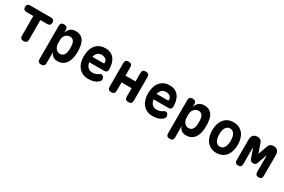

<svg xmlns="http://www.w3.org/2000/svg" viewBox="107 -1737 4587 3104"><g transform="rotate(30 2400.0 -185.0)"><path d="M234 -428H106Q76 -428 60 -444Q44 -460 44 -490Q44 -519 59.5 -534.5Q75 -550 105 -550H495Q525 -550 540.5 -534.5Q556 -519 556 -490Q556 -460 540 -444Q524 -428 494 -428H366V-63Q366 -29 350 -13Q334 3 300 3Q266 3 250 -13Q234 -29 234 -63Z M734 -560Q767 -560 784 -544Q801 -528 801 -495V-444Q809 -468 821.5 -489.5Q834 -511 852 -526.5Q870 -542 895 -551Q920 -560 954 -560Q1011 -560 1048.5 -538Q1086 -516 1107 -478.5Q1128 -441 1136.5 -390Q1145 -339 1145 -281Q1145 -231 1135.5 -179Q1126 -127 1102.5 -85Q1079 -43 1037.5 -16.5Q996 10 931 10Q881 10 845 -17.5Q809 -45 801 -92V124Q801 157 785 173.5Q769 190 735 190Q701 190 685 173.5Q669 157 669 124V-495Q669 -528 684.5 -544Q700 -560 734 -560ZM917 -438Q894 -438 872.5 -428.5Q851 -419 835.5 -402Q820 -385 810.5 -361.5Q801 -338 801 -310V-249Q801 -223 808.5 -198.5Q816 -174 830 -154.5Q844 -135 864 -123.5Q884 -112 908 -112Q942 -112 962.5 -127Q983 -142 994 -166.5Q1005 -191 1008.5 -221Q1012 -251 1012 -280Q1012 -309 1008.5 -337.5Q1005 -366 994.5 -388.5Q984 -411 965 -424.5Q946 -438 917 -438Z M1660 -161Q1685 -161 1699.5 -141.5Q1714 -122 1714 -97Q1714 -83 1708 -71Q1702 -59 1685 -44Q1670 -31 1652 -21Q1634 -11 1612 -4Q1590 3 1564.5 6.5Q1539 10 1509 10Q1448 10 1402.5 -11.5Q1357 -33 1326.5 -70.5Q1296 -108 1280.5 -159.5Q1265 -211 1265 -271Q1265 -326 1278 -378.5Q1291 -431 1320 -471.5Q1349 -512 1395.5 -536Q1442 -560 1509 -560Q1570 -560 1611.5 -538Q1653 -516 1679 -479Q1705 -442 1716.5 -393.5Q1728 -345 1728 -293Q1728 -264 1713.5 -248.5Q1699 -233 1671 -233H1390Q1396 -200 1408 -177Q1420 -154 1436.5 -139.5Q1453 -125 1473 -118.5Q1493 -112 1515 -112Q1551 -112 1580.5 -123.5Q1610 -135 1623 -146Q1633 -154 1641.5 -157.5Q1650 -161 1660 -161ZM1599 -334Q1605 -334 1608.5 -338Q1612 -342 1612 -354Q1612 -370 1605.5 -385Q1599 -400 1585.5 -412Q1572 -424 1553 -431Q1534 -438 1509 -438Q1484 -438 1464.5 -430.5Q1445 -423 1430 -409.5Q1415 -396 1405.5 -377Q1396 -358 1391 -334Z M1940 10Q1907 10 1890.5 -6Q1874 -22 1874 -56V-494Q1874 -528 1890 -544Q1906 -560 1940 -560Q1974 -560 1990 -544Q2006 -528 2006 -494V-338H2194V-494Q2194 -528 2210 -544Q2226 -560 2260 -560Q2293 -560 2309.5 -544Q2326 -528 2326 -494V-56Q2326 -22 2310 -6Q2294 10 2260 10Q2226 10 2210 -6Q2194 -22 2194 -56V-212H2006V-56Q2006 -22 1990 -6Q1974 10 1940 10Z M2860 -161Q2885 -161 2899.5 -141.5Q2914 -122 2914 -97Q2914 -83 2908 -71Q2902 -59 2885 -44Q2870 -31 2852 -21Q2834 -11 2812 -4Q2790 3 2764.5 6.5Q2739 10 2709 10Q2648 10 2602.5 -11.5Q2557 -33 2526.5 -70.5Q2496 -108 2480.5 -159.5Q2465 -211 2465 -271Q2465 -326 2478 -378.5Q2491 -431 2520 -471.5Q2549 -512 2595.5 -536Q2642 -560 2709 -560Q2770 -560 2811.5 -538Q2853 -516 2879 -479Q2905 -442 2916.5 -393.5Q2928 -345 2928 -293Q2928 -264 2913.5 -248.5Q2899 -233 2871 -233H2590Q2596 -200 2608 -177Q2620 -154 2636.5 -139.5Q2653 -125 2673 -118.5Q2693 -112 2715 -112Q2751 -112 2780.5 -123.5Q2810 -135 2823 -146Q2833 -154 2841.5 -157.5Q2850 -161 2860 -161ZM2799 -334Q2805 -334 2808.5 -338Q2812 -342 2812 -354Q2812 -370 2805.5 -385Q2799 -400 2785.5 -412Q2772 -424 2753 -431Q2734 -438 2709 -438Q2684 -438 2664.5 -430.5Q2645 -423 2630 -409.5Q2615 -396 2605.5 -377Q2596 -358 2591 -334Z M3134 -560Q3167 -560 3184 -544Q3201 -528 3201 -495V-444Q3209 -468 3221.5 -489.5Q3234 -511 3252 -526.5Q3270 -542 3295 -551Q3320 -560 3354 -560Q3411 -560 3448.5 -538Q3486 -516 3507 -478.5Q3528 -441 3536.5 -390Q3545 -339 3545 -281Q3545 -231 3535.5 -179Q3526 -127 3502.5 -85Q3479 -43 3437.5 -16.5Q3396 10 3331 10Q3281 10 3245 -17.5Q3209 -45 3201 -92V124Q3201 157 3185 173.5Q3169 190 3135 190Q3101 190 3085 173.5Q3069 157 3069 124V-495Q3069 -528 3084.5 -544Q3100 -560 3134 -560ZM3317 -438Q3294 -438 3272.5 -428.5Q3251 -419 3235.5 -402Q3220 -385 3210.5 -361.5Q3201 -338 3201 -310V-249Q3201 -223 3208.5 -198.5Q3216 -174 3230 -154.5Q3244 -135 3264 -123.5Q3284 -112 3308 -112Q3342 -112 3362.5 -127Q3383 -142 3394 -166.5Q3405 -191 3408.5 -221Q3412 -251 3412 -280Q3412 -309 3408.5 -337.5Q3405 -366 3394.5 -388.5Q3384 -411 3365 -424.5Q3346 -438 3317 -438Z M3900 10Q3839 10 3794.5 -12.5Q3750 -35 3720 -74Q3690 -113 3675.5 -165Q3661 -217 3661 -275Q3661 -334 3675.5 -385.5Q3690 -437 3719.5 -476Q3749 -515 3794 -537.5Q3839 -560 3900 -560Q3961 -560 4006 -537.5Q4051 -515 4080.5 -476.5Q4110 -438 4124.5 -386Q4139 -334 4139 -275Q4139 -217 4124.5 -165Q4110 -113 4080.5 -74Q4051 -35 4006 -12.5Q3961 10 3900 10ZM3900 -105Q3927 -105 3947.5 -118Q3968 -131 3981 -154.5Q3994 -178 4000.5 -209Q4007 -240 4007 -275Q4007 -311 4001 -342Q3995 -373 3981.5 -396Q3968 -419 3948 -432Q3928 -445 3900 -445Q3872 -445 3852 -432Q3832 -419 3818.5 -395.5Q3805 -372 3799 -341Q3793 -310 3793 -275Q3793 -240 3799.5 -209Q3806 -178 3819 -154.5Q3832 -131 3852.5 -118Q3873 -105 3900 -105Z M4754 -53Q4754 -21 4738.5 -5.5Q4723 10 4691.5 10Q4660 10 4644.5 -5.5Q4629 -21 4629 -53V-344Q4629 -358 4627 -358H4626Q4624 -358 4619 -344L4566 -194Q4558 -168 4542.5 -155Q4527 -142 4500 -142Q4473 -142 4457.5 -155Q4442 -168 4434 -194L4381 -344Q4376 -357 4374 -358H4373Q4371 -357 4371 -344V-53Q4371 -21 4355.5 -5.5Q4340 10 4308.5 10Q4277 10 4261.5 -5.5Q4246 -21 4246 -53V-432Q4246 -491 4273.5 -520.5Q4301 -550 4347 -550Q4370 -550 4386 -545.5Q4402 -541 4413 -531.5Q4424 -522 4431.5 -508.5Q4439 -495 4444 -476L4490 -347Q4498 -320 4500 -320.5Q4502 -321 4511 -347L4556 -476Q4568 -513 4590 -531.5Q4612 -550 4657 -550Q4701 -550 4727.5 -521.5Q4754 -493 4754 -436Z"/></g></svg>

Font: Maple Mono
Style: Bold
Weight: 700
Monospace: yes
Designer: subframe7536
Version: Version 7.200